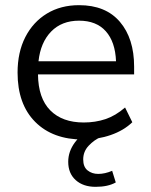

<svg xmlns="http://www.w3.org/2000/svg" viewBox="-20 -531 584 743"><path d="M302 9Q184 9 116 -59.5Q48 -128 48 -250Q48 -329 78 -387.5Q108 -446 161.5 -478.5Q215 -511 286 -511Q389 -511 444 -446.5Q499 -382 499 -273V-243H127Q128 -151 174.5 -104Q221 -57 304 -57Q349 -57 388 -70Q427 -83 464 -115L492 -58Q459 -26 408.5 -8.5Q358 9 302 9ZM286 -451Q219 -451 178 -409Q137 -367 129 -294H429Q426 -369 389.5 -410Q353 -451 286 -451ZM350 192Q302 192 273 166Q244 140 244 95Q244 55 270 20Q296 -15 340 -36L369 0Q345 10 323.5 32.5Q302 55 302 86Q302 115 319 128.5Q336 142 360 142Q386 142 414 130L428 175Q398 192 350 192Z"/></svg>

Font: Mulish
Style: Regular
Weight: 400
Designer: Vernon Adams
Foundry: Vernon Adams
Version: Version 3.603; ttfautohint (v1.8.3)